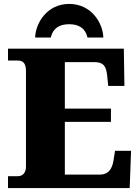

<svg xmlns="http://www.w3.org/2000/svg" viewBox="-20 -963 715 983"><path d="M240 -771C251 -819 285 -839 334 -839C383 -839 417 -819 428 -771H509C507 -846 447 -943 334 -943C222 -943 162 -846 160 -771ZM644 0 651 -191H569L561 -141C554 -97 534 -69 491 -69H312V-339H548V-407H312V-645H462C509 -645 524 -626 529 -573L534 -523H617L614 -714H21V-653H70C92 -653 113 -646 113 -599V-110C113 -82 99 -61 72 -61H21V0Z"/></svg>

Font: UArctic Serif Black
Style: Regular
Weight: 900
Designer: Customization by Puisto advertising & original work Monotype Design Team
Foundry: Monotype Imaging Inc.
Version: Version 2.004